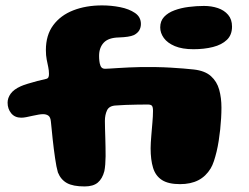

<svg xmlns="http://www.w3.org/2000/svg" viewBox="-20 -660 919 708"><path d="M292 27.5Q249.2 27.5 226.8 15Q204.2 2.5 193.5 -24.2Q190.8 -33.2 188.1 -46.8Q185.5 -60.2 183.1 -76.8Q180.6 -93.2 178.4 -111.1Q176.1 -129 174.2 -147.1Q172.4 -165.1 170.7 -181.8Q169 -198.4 167.6 -212Q166.2 -228 158.4 -233.5Q150.6 -239 138.9 -239Q132 -239 122.9 -237.5Q113.8 -236 101.1 -233.2Q87.6 -230.1 77.2 -228.1Q66.8 -226 58.4 -226Q34.6 -226 21.3 -242.3Q8 -258.6 8 -281.4Q8 -298.4 19.2 -314.3Q30.5 -330.2 56.5 -341.9Q66.4 -346.4 83 -351.4Q99.6 -356.5 118.1 -361.4Q136.6 -366.4 151.8 -369.5Q156.5 -370.8 158.6 -375.1Q160.6 -379.5 160.6 -387.5Q160.6 -400.1 157.9 -412.7Q155.1 -425.2 152.2 -440.3Q149.2 -455.4 149.2 -475.4Q149.2 -530.4 176.2 -566.9Q203.2 -603.5 250.1 -621.8Q297 -640.1 356.5 -640.1Q390.2 -640.1 423.1 -633.6Q455.9 -627.1 477.8 -612.2Q499.6 -597.4 499.6 -571.6Q499.6 -558.8 493.6 -548.3Q487.5 -537.9 474.1 -530.8Q464.6 -526.6 450.8 -524.6Q436.9 -522.6 418.5 -521.9Q379.8 -521.1 362.6 -502.7Q345.4 -484.2 345.4 -453.9Q345.4 -449.6 345.6 -444.9Q345.9 -440.1 346.4 -435.3Q347 -430.5 347.8 -426.4Q350.1 -415.8 354.6 -411.1Q359.1 -406.4 367.8 -406.4Q370.8 -406.4 383.7 -407.1Q396.6 -407.9 415.4 -409.1Q434.2 -410.4 455.4 -411.3Q476.5 -412.2 495.9 -412.6Q558.6 -413.6 609.7 -410.6Q660.8 -407.5 694.1 -403.8Q735.6 -399.2 757.8 -379.3Q780 -359.4 788.3 -329.2Q796.6 -299.1 796.6 -263.1Q796.6 -245.1 795.4 -224.5Q794.2 -203.9 792 -182.8Q789.8 -161.8 786.5 -140.8Q783.2 -119.8 778.7 -100.9Q774.1 -82.1 768.9 -66.2Q763.6 -50.4 757 -39.2Q739.2 -9.8 711.3 4.6Q683.4 19 643.9 19Q600.9 19 577.2 3.8Q553.6 -11.4 544.5 -41Q535.4 -70.6 535.4 -113.4Q535.4 -123 536.1 -134.3Q536.8 -145.6 537.8 -157.8Q538.8 -169.9 539.8 -182.1Q540.9 -194.4 541.9 -206.7Q542.9 -219 543.6 -230.3Q544.2 -241.6 544.2 -251.2Q544.2 -265.4 540.2 -270Q536.1 -274.6 525 -274.6Q507 -274.6 485.3 -274.2Q463.6 -273.9 443.2 -273.1Q422.8 -272.4 408.4 -271.1Q382.8 -270.2 374.8 -253.4Q366.8 -236.5 366.8 -214.1Q366.8 -200.9 367.3 -184.9Q367.9 -169 368.3 -151.9Q368.8 -134.8 369.1 -117.4Q369.5 -100.1 369.4 -83.9Q369.2 -67.6 368.1 -53.6Q367 -39.6 364.8 -28.9Q357.6 -1.1 340.7 13.2Q323.8 27.5 292 27.5ZM693.4 -478.5Q652.1 -478.5 624.8 -489.9Q597.5 -501.4 584.1 -519.9Q570.8 -538.5 570.8 -559.1Q570.8 -582.4 585.1 -597.8Q599.4 -613.1 623.2 -621.9Q647 -630.8 675.6 -634.4Q704.1 -638.1 732.1 -638.1Q759.9 -638.1 783.4 -630.2Q806.9 -622.2 821.2 -605.4Q835.6 -588.6 835.6 -561.9Q835.6 -531.2 816.7 -513.1Q797.8 -494.9 765.4 -486.7Q733.1 -478.5 693.4 -478.5Z"/></svg>

Font: Gluten Thin
Style: Regular
Weight: 100
Designer: Tyler Finck
Foundry: Etcetera Type Company
Version: Version 1.300